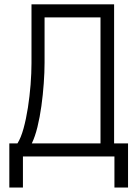

<svg xmlns="http://www.w3.org/2000/svg" viewBox="-20 -713 626 875"><path d="M22.5 141.6V-59.6H59.6Q75.2 -84 87.2 -127.2Q99.1 -170.4 107.2 -222.4Q115.2 -274.4 119.4 -327.1Q123.5 -379.9 123.5 -424.3V-693.4H500V-59.6H563.5V141.6H501.5V0H84.5V141.6ZM183.1 -427.2Q183.1 -384.3 179.4 -333Q175.8 -281.7 168.7 -230.2Q161.6 -178.7 150.6 -134Q139.6 -89.4 125 -59.6H438V-633.8H183.1Z"/></svg>

Font: Caskaydia Cove Light
Style: Regular
Weight: 300
Monospace: yes
Designer: Aaron Bell
Foundry: Saja Typeworks
Version: Version 4.300; ttfautohint (v1.8.3)